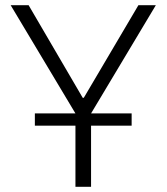

<svg xmlns="http://www.w3.org/2000/svg" viewBox="-20 -718 640 738"><path d="M270 -282 21 -698H90L298 -342H302L512 -698H579L330 -282H486V-235H330V0H270V-235H114V-282Z"/></svg>

Font: IBM Plex Mono Light
Style: Regular
Weight: 300
Monospace: yes
Designer: Mike Abbink, Paul van der Laan, Pieter van Rosmalen
Foundry: Bold Monday
Version: Version 2.3